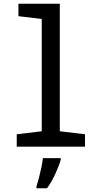

<svg xmlns="http://www.w3.org/2000/svg" viewBox="-20 -780 540 1021"><path d="M69 0V-66L202 -82V-679L78 -694V-760H298V-82L432 -66V0ZM174 211Q180 193 187 166Q194 139 200 110.5Q206 82 208 61H303V69Q294 102 273.5 146Q253 190 230 221H174Z"/></svg>

Font: Noto Sans Mono ExtraCondensed Medium
Style: Regular
Weight: 500
Width: 2
Designer: Monotype Design Team
Foundry: Monotype Imaging Inc.
Version: Version 2.014